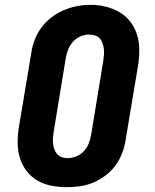

<svg xmlns="http://www.w3.org/2000/svg" viewBox="-20 -766 640 794"><path d="M256 8Q224 8 192.5 2Q161 -4 134.5 -19.5Q108 -35 89.5 -59.5Q71 -84 62 -113.5Q53 -143 53 -175.5Q53 -208 58 -240L109 -545Q113 -573 123 -600Q133 -627 150.5 -651Q168 -675 192 -693.5Q216 -712 243 -723.5Q270 -735 297.5 -740.5Q325 -746 354 -746Q386 -746 417 -738.5Q448 -731 474.5 -715.5Q501 -700 519.5 -675.5Q538 -651 547 -621.5Q556 -592 556 -559.5Q556 -527 551 -495L500 -190Q496 -162 486 -135Q476 -108 459 -84Q442 -60 418 -41.5Q394 -23 367 -11.5Q340 0 312 4Q284 8 256 8ZM259 -112Q277 -112 295.5 -119.5Q314 -127 327 -141Q340 -155 347 -173Q354 -191 357 -209L407 -514Q409 -527 410 -539.5Q411 -552 409.5 -564Q408 -576 404 -587.5Q400 -599 392 -607.5Q384 -616 372.5 -619.5Q361 -623 348 -623Q330 -623 312.5 -615.5Q295 -608 282 -593.5Q269 -579 262 -561.5Q255 -544 252 -526L202 -221Q200 -208 199 -195.5Q198 -183 199.5 -171Q201 -159 205 -148Q209 -137 216.5 -128.5Q224 -120 235.5 -116Q247 -112 259 -112Z"/></svg>

Font: Iosevka Slab Heavy Extended
Style: Italic
Weight: 900
Width: 7
Italic angle: -9°
Monospace: yes
Designer: Belleve Invis
Foundry: Belleve Invis
Version: Version 11.1.0; ttfautohint (v1.8.3)